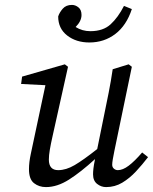

<svg xmlns="http://www.w3.org/2000/svg" viewBox="-20 -749 623 782"><path d="M412 13Q392 13 375.5 0Q359 -13 359 -39Q359 -49 360.5 -62.5Q362 -76 367 -101Q309 -48 261 -17.5Q213 13 167 13Q139 13 118.5 -3Q98 -19 98 -60Q98 -88 105.5 -122.5Q113 -157 119 -186L165 -402L66 -407L70 -437L244 -487L257 -477L194 -194Q187 -163 183 -139.5Q179 -116 179 -99Q179 -56 217 -56Q249 -56 284 -76.5Q319 -97 376 -142L403 -275Q413 -323 422.5 -371Q432 -419 439 -467L504 -487L517 -477L446 -135Q442 -116 439.5 -101Q437 -86 437 -78Q437 -68 444 -62Q451 -56 460 -56Q480 -56 504 -74Q528 -92 559 -128L583 -109Q560 -79 534 -51Q508 -23 478 -5Q448 13 412 13ZM344 -576Q290 -576 253.5 -604.5Q217 -633 217 -682Q222 -698 235.5 -713.5Q249 -729 273 -729Q287 -729 299.5 -719Q312 -709 312 -688Q312 -663 288 -639Q315 -622 348 -622Q400 -622 430.5 -650Q461 -678 485 -725L517 -712Q495 -645 449.5 -610.5Q404 -576 344 -576Z"/></svg>

Font: Source Serif Pro
Style: Italic
Weight: 400
Italic angle: -12°
Designer: Frank Grießhammer
Foundry: Adobe Systems Incorporated
Version: Version 3.001;hotconv 1.0.111;makeotfexe 2.5.65597